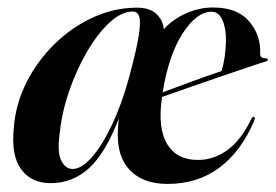

<svg xmlns="http://www.w3.org/2000/svg" viewBox="-20 -468 718 500"><path d="M642.5 -155Q609.5 -75.5 552.5 -32.2Q495.5 11 416 11Q348 11 313 -30.8Q278 -72.5 289.5 -159.5Q255 -69.5 212 -30.2Q169 9 112 9Q61.5 9 35 -27.2Q8.5 -63.5 16 -135.5Q20.5 -196.5 48.5 -252.5Q76.5 -308.5 121.5 -352.8Q166.5 -397 222 -422.5Q277.5 -448 337 -448Q370 -448 387.2 -431.8Q404.5 -415.5 406.5 -392Q431.5 -419 465.8 -433.8Q500 -448.5 534.5 -448.5Q598.5 -448.5 629 -412.2Q659.5 -376 657.5 -329Q656.5 -316.5 671.5 -316Q677 -316 677.5 -313Q678 -310 672.5 -308Q662 -305 628.8 -293.8Q595.5 -282.5 552.2 -267.8Q509 -253 468.2 -238.8Q427.5 -224.5 402 -215.5L401.5 -212Q390.5 -134.5 415.2 -93Q440 -51.5 495.5 -51.5Q537.5 -51.5 573 -77.8Q608.5 -104 634.5 -158.5Q637.5 -164.5 641 -163.5Q645.5 -162.5 642.5 -155ZM135.5 -121Q128.5 -70.5 139.8 -49.2Q151 -28 169 -28Q192.5 -28 219.8 -59.2Q247 -90.5 272.2 -144.2Q297.5 -198 316 -266Q334.5 -334.5 340.8 -372Q347 -409.5 342.8 -423.8Q338.5 -438 326 -438Q296.5 -438 265.5 -409.5Q234.5 -381 207 -334Q179.5 -287 160.2 -231.2Q141 -175.5 135.5 -121ZM531 -437.5Q492.5 -437.5 456 -381.5Q419.5 -325.5 403.5 -227.5Q432.5 -238.5 476 -254.5Q519.5 -270.5 557 -283Q562 -299 565 -319.2Q568 -339.5 568.5 -362.5Q568.5 -396 558.8 -416.8Q549 -437.5 531 -437.5Z"/></svg>

Font: Fraunces 144pt S000 SemiBold
Style: Italic
Weight: 600
Italic angle: -16°
Version: Version 1.000; ttfautohint (v1.8.3)